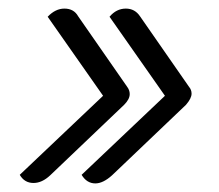

<svg xmlns="http://www.w3.org/2000/svg" viewBox="-20 -515 511 447"><path d="M58 -89Q37 -89 26 -108L220 -292L91 -476Q109 -495 130 -495Q152 -495 162 -477L276 -313Q282 -305 282 -296Q282 -284 269 -271L97 -107Q78 -89 58 -89ZM202 -88Q182 -88 170 -108L364 -292L235 -476Q251 -495 273 -495Q294 -495 306 -477L420 -313Q426 -306 426 -297Q426 -286 413 -271L241 -107Q220 -88 202 -88Z"/></svg>

Font: K2D ExtraLight
Style: Italic
Weight: 275
Italic angle: -10°
Designer: Katatrad Aksorn Co.,Ltd.
Foundry: Cadson Demak Co.,Ltd.
Version: Version 1.000; ttfautohint (v1.6)